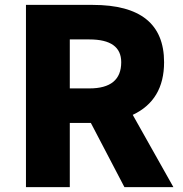

<svg xmlns="http://www.w3.org/2000/svg" viewBox="-20 -764 748 784"><path d="M265 -403H345Q475 -403 475 -510Q475 -603 345 -603H265ZM488 0 351 -262H265V0H86V-744H359Q650 -744 650 -510Q650 -355 522 -295L688 0Z"/></svg>

Font: KaiGen Gothic SC Heavy
Style: Bold
Weight: 900
Designer: Ryoko NISHIZUKA Ë•øÂ°öÊ∂ºÂ≠ê (kana & ideographs); Paul D. Hunt (Latin, Greek & Cyrillic); Wenlong ZHANG Âº†ÊñáÈæô (bopom
Version: Version 1.001 October 10, 2014